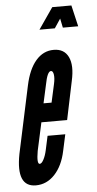

<svg xmlns="http://www.w3.org/2000/svg" viewBox="-53 -768 409 810"><g transform="rotate(-5 151.0 -363.5)"><path d="M66 8Q112 8 146 -28.2Q180 -64.5 193 -127L208 -196H133L120 -136Q115 -113 106.5 -97Q98 -81 90 -81Q76.5 -81 86 -136L112 -255H221L255 -418Q269.5 -482.5 252 -518.8Q234.5 -555 190 -555Q146 -555 114.8 -519Q83.5 -483 69 -415L8 -130Q-18.5 8 66 8ZM128 -334 145 -411Q155.5 -467 171 -467Q179.5 -467 182 -451.2Q184.5 -435.5 179 -411L162 -334ZM138 -645H203L229 -684L237 -645H302L281 -735H200Z"/></g></svg>

Font: League Gothic Condensed Italic
Style: Regular
Weight: 400
Width: 3
Designer: The League of Moveable Type
Version: Version 1.600; ttfautohint (v1.8.3)